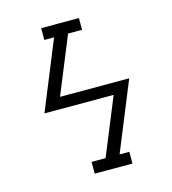

<svg xmlns="http://www.w3.org/2000/svg" viewBox="-109 -825 819 914"><g transform="rotate(-15 300.0 -367.5)"><path d="M245 0V-58H314L429 -339H88L226 -677H178V-735Q224 -735 270.5 -735Q317 -735 364 -735V-677H295L180 -396H521L383 -58H431V0Z"/></g></svg>

Font: Iosevka Etoile Light Oblique
Style: Regular
Weight: 300
Italic angle: -9°
Designer: Belleve Invis
Foundry: Belleve Invis
Version: Version 15.5.2; ttfautohint (v1.8.4)